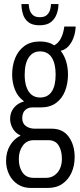

<svg xmlns="http://www.w3.org/2000/svg" viewBox="-20 -743 394 949"><path d="M132 186Q96 186 68.5 168.5Q41 151 25.5 120Q10 89 10 52Q10 9 29.5 -24Q49 -57 82 -73Q56 -85 43 -108Q30 -131 30 -155Q30 -187 48.5 -210Q67 -233 99 -242Q68 -264 54 -299.5Q40 -335 40 -374Q40 -419 55 -456Q70 -493 100.5 -515.5Q131 -538 178 -538Q200 -538 217.5 -533Q235 -528 248 -519Q268 -529 280.5 -552.5Q293 -576 298 -612H354Q353 -583 343.5 -557Q334 -531 318 -514Q302 -497 280 -492Q299 -467 307.5 -437.5Q316 -408 316 -375Q316 -330 301.5 -293Q287 -256 257 -234Q227 -212 181 -212H139Q118 -212 104 -198.5Q90 -185 90 -159Q90 -133 108 -120Q126 -107 152 -107H235Q291 -107 320 -66.5Q349 -26 349 33Q349 76 333.5 110.5Q318 145 288.5 165.5Q259 186 216 186ZM146 136H208Q232 136 250 123Q268 110 277 89Q286 68 286 43Q286 1 269.5 -24.5Q253 -50 220 -50H146Q112 -50 92.5 -23Q73 4 73 43Q73 84 91.5 110Q110 136 146 136ZM178 -261Q216 -261 235.5 -290Q255 -319 255 -374Q255 -429 235.5 -459Q216 -489 178 -489Q142 -489 122 -459Q102 -429 102 -374Q102 -338 111 -312.5Q120 -287 137 -274Q154 -261 178 -261ZM175 -618Q139 -618 119.5 -634Q100 -650 93 -674.5Q86 -699 86 -723H122Q122 -711 126 -696Q130 -681 141.5 -669.5Q153 -658 177 -658Q201 -658 212.5 -669.5Q224 -681 228 -696Q232 -711 232 -723H269Q269 -699 260.5 -674.5Q252 -650 232 -634Q212 -618 175 -618Z"/></svg>

Font: Archivo ExtraCondensed Light
Style: Regular
Weight: 300
Width: 2
Designer: Hector Gatti
Foundry: Omnibus-Type
Version: Version 2.001